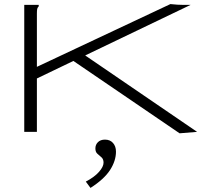

<svg xmlns="http://www.w3.org/2000/svg" viewBox="-20 -647 1040 942"><path d="M340 -348 161 -262V0H99V-623H170V-616Q164 -610 162.5 -603Q161 -596 161 -579V-319L816 -627Q831 -625 850.5 -624Q870 -623 881 -623H915L398 -375L947 0L861 7ZM424 275 401 244Q443 222 465.5 196.5Q488 171 488 151Q488 134 478 125Q468 116 458 107.5Q448 99 448 81Q448 63 460.5 50.5Q473 38 495 38Q520 38 534.5 54.5Q549 71 549 97Q549 142 520 187Q491 232 424 275Z"/></svg>

Font: Inconsolata UltraExpanded Light
Style: Regular
Weight: 300
Width: 9
Monospace: yes
Designer: Raph Levien, Cyreal, Brenton Simpson
Foundry: Raph Levien, Cyreal, Google
Version: Version 3.001; ttfautohint (v1.8.2.53-6de2)